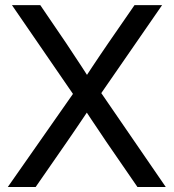

<svg xmlns="http://www.w3.org/2000/svg" viewBox="-20 -748 694 768"><path d="M11.2 0 296.9 -408.2V-335.9L27.8 -727.5H141.1L244.1 -576.2Q259.8 -552.2 275.4 -528.8Q291 -505.4 306.4 -481.9Q321.8 -458.5 336.9 -434.6H318.8Q334.5 -458.5 349.9 -481.9Q365.2 -505.4 381.3 -528.8Q397.5 -552.2 413.6 -576.2L518.1 -727.5H628.4L360.4 -339.8V-411.6L643.1 0H529.8L404.8 -181.6Q390.1 -204.1 375.2 -225.8Q360.4 -247.6 345.9 -269.3Q331.5 -291 317.4 -312.5H337.4Q323.2 -291 308.3 -269.3Q293.5 -247.6 278.8 -225.8Q264.2 -204.1 248.5 -181.6L122.6 0Z"/></svg>

Font: Inter Cardless Display
Style: Regular
Weight: 400
Designer: Rasmus Andersson
Foundry: rsms
Version: Version 4.001;git-9221beed3